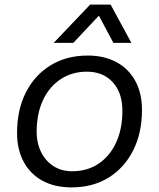

<svg xmlns="http://www.w3.org/2000/svg" viewBox="-20 -801 690 833"><path d="M290 12Q218 12 165 -16.5Q112 -45 83 -98.5Q54 -152 54 -224Q54 -325 92.5 -400.5Q131 -476 200 -518Q269 -560 361 -560Q432 -560 485 -531.5Q538 -503 567 -450Q596 -397 596 -324Q596 -224 557.5 -148Q519 -72 450.5 -30Q382 12 290 12ZM293 -58Q359 -58 408 -91Q457 -124 484 -183Q511 -242 511 -320Q511 -399 469 -444.5Q427 -490 357 -490Q292 -490 242.5 -457Q193 -424 166 -365.5Q139 -307 139 -228Q139 -180 158.5 -141Q178 -102 212.5 -80Q247 -58 293 -58ZM213 -615 371 -781H460L550 -615H472L409 -733L298 -615Z"/></svg>

Font: Azeret Mono Thin Light
Style: Italic
Weight: 300
Italic angle: -12°
Version: Version 1.002